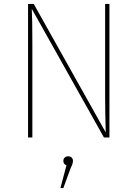

<svg xmlns="http://www.w3.org/2000/svg" viewBox="-20 -701 701 979"><path d="M538 0H510L142 -656Q145 -604 145 -477V0H123V-681H152L519 -26Q516 -146 516 -205V-681H538ZM352 119Q352 128 348.5 137.5Q345 147 338 162L303 258H288L319 142Q303 136 303 119Q303 109 310 102.5Q317 96 327 96Q339 96 345.5 102.5Q352 109 352 119Z"/></svg>

Font: Fira Sans Thin
Style: Regular
Weight: 100
Designer: bBox Type GmbH & Carrois Corporate GbR & Edenspiekermann AG
Foundry: bBox Type GmbH & Carrois Corporate GbR & Edenspiekermann AG
Version: Version 4.301